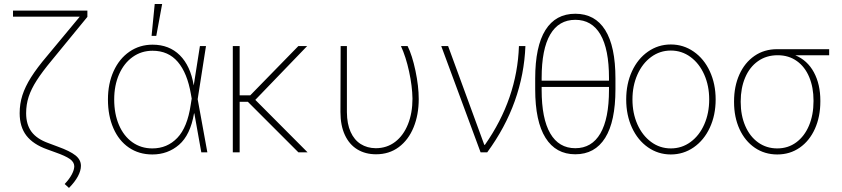

<svg xmlns="http://www.w3.org/2000/svg" viewBox="-20 -760 4199 958"><path d="M416 -675.8 238.3 -459Q190.4 -401.4 163.1 -358.6Q135.7 -315.9 123 -277.1Q110.4 -238.3 110.4 -195.3Q110.4 -138.7 137.2 -102.5Q164.1 -66.4 221.7 -45.9L268.6 -28.3Q329.6 -6.3 356.7 15.4Q383.8 37.1 383.8 67.4Q383.8 91.3 368.9 119.4Q354 147.5 324.2 177.7L302.7 158.2Q326.2 133.3 338.4 110.1Q350.6 86.9 350.6 69.3Q350.1 48.3 328.1 33Q306.2 17.6 255.9 0L215.8 -14.6Q145.5 -39.6 111.8 -83.3Q78.1 -127 78.1 -195.3Q78.1 -242.2 91.8 -284.9Q105.5 -327.6 135 -374.5Q164.6 -421.4 214.8 -480.5L377.9 -676.8H44.9V-707H416Z M518.6 -263.7Q518.6 -342.8 546.9 -405Q575.2 -467.3 626 -502.2Q676.8 -537.1 741.2 -537.1Q824.2 -537.1 877.2 -484.4Q930.2 -431.6 946.3 -335H946.8L977.5 -530.3H1007.8L966.3 -265.1L1014.6 0H984.4L949.7 -194.3H948.2Q929.7 -86.4 873.5 -37.8Q817.4 10.7 740.2 10.7Q673.3 10.7 623 -23.7Q572.8 -58.1 545.7 -120.4Q518.6 -182.6 518.6 -263.7ZM740.2 -19.5Q814.5 -19.5 864.7 -72Q915 -124.5 931.6 -237.3L936.5 -268.1L932.6 -290Q914.6 -395.5 867.2 -451.2Q819.8 -506.8 741.2 -506.8Q685.5 -506.8 642.1 -475.8Q598.6 -444.8 574.2 -389.4Q549.8 -334 549.8 -263.7Q549.8 -191.9 573.5 -136.5Q597.2 -81.1 640.4 -50.3Q683.6 -19.5 740.2 -19.5ZM752 -740.2H789.1L759.8 -581.1H736.3Z M1175.8 -284.2H1228.5L1468.8 -530.3H1512.7L1253.9 -261.7L1514.6 0H1468.8L1216.8 -252H1175.8V0H1141.6V-530.3H1175.8Z M1710.9 -530.3V-200.2Q1711.4 -141.6 1729.5 -101.6Q1747.6 -61.5 1779.8 -41.3Q1812 -21 1854.5 -20.5Q1910.2 -20.5 1951.7 -52.2Q1993.2 -84 2015.6 -140.1Q2038.1 -196.3 2038.1 -267.6Q2037.1 -330.1 2021.2 -403.1Q2005.4 -476.1 1980.5 -530.3H2013.7Q2036.6 -484.4 2053 -407Q2069.3 -329.6 2069.3 -265.6Q2069.3 -187.5 2043.7 -124.8Q2018.1 -62 1970 -26.1Q1921.9 9.8 1856.4 9.8Q1803.2 9.8 1763.2 -14.4Q1723.1 -38.6 1700.9 -86.2Q1678.7 -133.8 1678.7 -201.2L1679.7 -530.3Z M2181.6 -530.3H2215.8L2396.5 -37.1H2399.4Q2560.5 -267.1 2569.3 -530.3H2601.6Q2596.2 -389.2 2548.6 -255.9Q2501 -122.6 2411.1 0H2377.9Z M2850.6 9.8Q2753.4 9.8 2701.9 -72.3Q2650.4 -154.3 2650.4 -314.5V-368.2Q2650.4 -528.3 2701.4 -609.9Q2752.4 -691.4 2850.6 -691.4Q2948.7 -691.4 2999.8 -609.9Q3050.8 -528.3 3050.8 -368.2V-314.5Q3050.8 -153.8 2999.5 -72Q2948.2 9.8 2850.6 9.8ZM2850.6 -661.1Q2768.1 -661.1 2725.3 -587.9Q2682.6 -514.6 2682.6 -371.1V-357.4H3018.6V-371.1Q3018.6 -514.6 2975.8 -587.9Q2933.1 -661.1 2850.6 -661.1ZM2850.6 -20.5Q2932.6 -20.5 2975.6 -94.2Q3018.6 -168 3018.6 -311.5V-326.2H2682.6V-311.5Q2682.6 -168 2725.6 -94.2Q2768.6 -20.5 2850.6 -20.5Z M3104.5 -263.7Q3104.5 -341.8 3133.3 -404.3Q3162.1 -466.8 3213.1 -502.4Q3264.2 -538.1 3327.1 -538.1Q3390.1 -538.1 3441.4 -502.4Q3492.7 -466.8 3521.7 -404.1Q3550.8 -341.3 3550.8 -263.7Q3550.8 -185.5 3521.7 -123Q3492.7 -60.5 3441.4 -24.9Q3390.1 10.7 3327.1 10.7Q3264.2 10.7 3213.1 -24.9Q3162.1 -60.5 3133.3 -123Q3104.5 -185.5 3104.5 -263.7ZM3518.6 -263.7Q3518.6 -332 3493.9 -387.7Q3469.2 -443.4 3425.5 -475.6Q3381.8 -507.8 3327.1 -507.8Q3272.5 -507.8 3228.8 -475.6Q3185.1 -443.4 3160.4 -387.7Q3135.7 -332 3135.7 -263.7Q3135.7 -195.3 3160.4 -139.6Q3185.1 -84 3228.8 -51.8Q3272.5 -19.5 3327.1 -19.5Q3382.3 -19.5 3426 -51.8Q3469.7 -84 3494.1 -139.6Q3518.6 -195.3 3518.6 -263.7Z M3857.4 -514.6H4117.2V-484.4H3947.8Q4008.8 -459 4041 -399.2Q4073.2 -339.4 4073.2 -257.8V-253.9Q4073.2 -177.7 4046.1 -117.4Q4019 -57.1 3970.2 -23.2Q3921.4 10.7 3858.4 10.7Q3795.4 10.7 3746.3 -22.7Q3697.3 -56.2 3669.9 -115.7Q3642.6 -175.3 3642.6 -251V-253.9Q3642.6 -329.1 3669.2 -388.2Q3695.8 -447.3 3744.4 -481Q3793 -514.6 3857.4 -514.6ZM3858.4 -19.5Q3912.1 -19.5 3953.1 -49.8Q3994.1 -80.1 4016.6 -133.5Q4039.1 -187 4039.1 -254.9V-258.8Q4039.1 -323.7 4017.8 -375Q3996.6 -426.3 3956.1 -455.3Q3915.5 -484.4 3860.4 -484.4Q3803.7 -484.4 3762 -454.8Q3720.2 -425.3 3698 -372.8Q3675.8 -320.3 3675.8 -253.9V-251Q3675.8 -184.6 3698.5 -131.8Q3721.2 -79.1 3762.7 -49.3Q3804.2 -19.5 3858.4 -19.5Z"/></svg>

Font: Pretendard Std Thin
Style: Regular
Weight: 100
Designer: Base glyphs from Inter by Rasmus Andersson; Hangeul glyphs from Noto Sans CJK(Source Han Sans) by Jang Soo-young and Kan
Foundry: Kil Hyung-jin
Version: Version 1.309